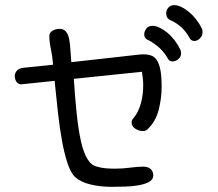

<svg xmlns="http://www.w3.org/2000/svg" viewBox="-20 -599 845 743"><path d="M72.3 -336.9 185.5 -348.6Q182.6 -382.8 176.8 -409.7Q170.9 -436.5 170.9 -460Q170.9 -472.7 183.1 -480Q195.3 -487.3 210 -487.3Q226.6 -487.3 235.4 -476.6Q244.1 -465.8 247.6 -448.2Q251 -430.7 252.4 -407.2Q253.9 -383.8 255.9 -358.4L517.6 -387.7Q519.5 -387.7 524.4 -388.2Q529.3 -388.7 535.2 -388.7Q552.7 -388.7 565.9 -383.8Q579.1 -378.9 587.9 -364.7Q596.7 -350.6 601.1 -326.2Q605.5 -301.8 605.5 -262.7Q605.5 -217.8 593.8 -172.9Q582 -127.9 550.8 -98.6Q543.9 -91.8 532.2 -91.8Q517.6 -91.8 503.4 -101.1Q489.3 -110.4 489.3 -126Q489.3 -134.8 498 -143.6Q515.6 -165 524.9 -198.2Q534.2 -231.4 534.2 -268.6Q534.2 -282.2 532.7 -294.9Q531.2 -307.6 529.3 -321.3L265.6 -293.9Q270.5 -218.8 276.9 -158.2Q283.2 -97.7 293 -53.7Q302.7 -9.8 317.9 15.6Q333 41 355.5 45.9Q371.1 50.8 388.7 52.2Q406.2 53.7 425.8 53.7Q455.1 53.7 483.4 49.8Q511.7 45.9 534.2 45.9Q553.7 45.9 563.5 55.7Q573.2 65.4 573.2 79.1Q573.2 95.7 557.6 104.5Q542 113.3 518.1 117.7Q494.1 122.1 465.8 123Q437.5 124 412.1 124Q369.1 124 331.5 115.2Q293.9 106.4 271.5 86.9Q254.9 72.3 242.2 35.2Q229.5 -2 220.2 -52.7Q210.9 -103.5 204.1 -164.1Q197.3 -224.6 191.4 -286.1L60.5 -272.5Q47.9 -274.4 42.5 -284.2Q37.1 -293.9 37.1 -304.7Q37.1 -316.4 45.4 -325.7Q53.7 -335 72.3 -336.9ZM556.6 -442.4Q538.1 -449.2 538.1 -465.8Q538.1 -476.6 545.9 -487.8Q553.7 -499 570.3 -499Q583 -499 598.1 -491.7Q613.3 -484.4 627.9 -472.2Q642.6 -460 655.8 -442.9Q668.9 -425.8 677.7 -407.2Q680.7 -399.4 680.7 -392.6Q680.7 -378.9 669.9 -370.1Q659.2 -361.3 647.5 -361.3Q636.7 -361.3 630.9 -370.1Q616.2 -396.5 597.2 -413.6Q578.1 -430.7 556.6 -442.4ZM640.6 -520.5Q629.9 -525.4 626.5 -532.2Q623 -539.1 623 -546.9Q623 -559.6 631.3 -569.3Q639.6 -579.1 654.3 -579.1Q667 -579.1 682.1 -571.8Q697.3 -564.5 711.9 -552.2Q726.6 -540 739.7 -522.9Q752.9 -505.9 761.7 -487.3Q763.7 -483.4 763.7 -480Q763.7 -476.6 763.7 -473.6Q763.7 -460 753.4 -450.2Q743.2 -440.4 732.4 -440.4Q720.7 -440.4 714.8 -450.2Q700.2 -476.6 682.1 -493.2Q664.1 -509.8 640.6 -520.5Z"/></svg>

Font: Hi Melody
Style: Regular
Weight: 400
Designer: YoonDesign Inc.
Foundry: YoonDesign Inc.
Version: Version 3.00